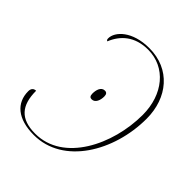

<svg xmlns="http://www.w3.org/2000/svg" viewBox="-203 -849 984 984"><g transform="rotate(45 289.0 -357.0)"><path d="M309 -724C186 -724 124 -659 124 -610C124 -601 127 -598 132 -596C159 -663 214 -714 310 -714C438 -714 527 -606 527 -458C527 -241 409 0 205 0C98 0 53 -53 53 -159C35 -159 26 -147 26 -129C26 -44 88 10 205 10C418 10 555 -222 555 -458C555 -610 461 -724 309 -724ZM285 -329C311 -329 321 -359 321 -385C321 -402 314 -409 302 -409C275 -409 267 -378 267 -353C267 -335 274 -329 285 -329Z"/></g></svg>

Font: Noto Serif Display Thin
Style: Italic
Weight: 100
Italic angle: -12°
Designer: Monotype Design Team
Foundry: Monotype Imaging Inc.
Version: Version 2.009